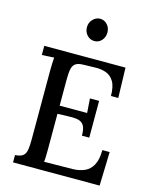

<svg xmlns="http://www.w3.org/2000/svg" viewBox="-135 -1025 893 1114"><g transform="rotate(15 311.5 -468.0)"><path d="M399 -253Q399 -296 386.5 -315Q374 -334 349 -338.5Q324 -343 287 -341L229 -339V-131Q229 -104 228.5 -83.5Q228 -63 226 -50L398 -52Q437 -53 468 -66.5Q499 -80 517 -113Q535 -146 535 -203H579L573 0H53V-44Q86 -46 100.5 -58Q115 -70 119 -94Q123 -118 123 -155V-571Q123 -593 124 -613.5Q125 -634 126 -649Q109 -648 89 -647Q69 -646 53 -645V-700H541L546 -519H502Q502 -576 483.5 -606Q465 -636 435.5 -646Q406 -656 372 -655L302 -653Q271 -653 255 -642.5Q239 -632 234 -608.5Q229 -585 229 -545V-388H394L388 -474H443V-253ZM326 -802Q300 -802 282 -821.5Q264 -841 264 -869Q264 -897 283 -916.5Q302 -936 326 -936Q352 -936 369.5 -916.5Q387 -897 387 -869Q387 -841 369.5 -821.5Q352 -802 326 -802Z"/></g></svg>

Font: Lora Medium
Style: Regular
Weight: 500
Designer: Olga Karpushina, Alexei Vanyashin (Cyrillic)
Foundry: Cyreal
Version: Version 3.004